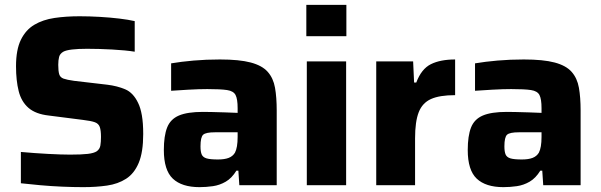

<svg xmlns="http://www.w3.org/2000/svg" viewBox="-20 -763 2474 791"><path d="M323 8Q282 8 236 6Q190 4 145.5 0Q101 -4 66 -8V-137Q121 -132 177 -129Q233 -126 269 -126Q316 -126 341.5 -129Q367 -132 379 -140Q391 -149 393.5 -163.5Q396 -178 396 -199Q396 -226 391 -240Q386 -254 370.5 -259.5Q355 -265 322 -269L181 -287Q127 -293 97.5 -318.5Q68 -344 57 -387.5Q46 -431 46 -490Q46 -558 66 -599Q86 -640 121.5 -661Q157 -682 204.5 -689Q252 -696 308 -696Q348 -696 391 -693.5Q434 -691 471.5 -686.5Q509 -682 535 -676V-550Q498 -556 442.5 -559Q387 -562 339 -562Q263 -562 241 -550Q227 -542 223.5 -528.5Q220 -515 220 -496Q220 -470 224 -457Q228 -444 242 -439Q256 -434 285 -430L422 -414Q463 -409 496 -395Q529 -381 549 -339Q559 -319 564.5 -287.5Q570 -256 570 -211Q570 -136 551.5 -92Q533 -48 499.5 -26.5Q466 -5 421 1.5Q376 8 323 8Z M802 8Q729 8 692 -27Q655 -62 655 -145Q655 -203 668.5 -237.5Q682 -272 717 -287Q752 -302 816 -302Q828 -302 853 -301.5Q878 -301 907 -300Q936 -299 959 -298V-317Q959 -355 950.5 -371.5Q942 -388 915.5 -392Q889 -396 834 -396Q800 -396 756 -393.5Q712 -391 685 -389V-502Q726 -509 777.5 -513.5Q829 -518 886 -518Q966 -518 1013 -505.5Q1060 -493 1083 -467Q1106 -441 1113 -401.5Q1120 -362 1120 -308V0H966L962 -60H954Q935 -29 910 -14.5Q885 0 857 4Q829 8 802 8ZM878 -106Q905 -106 922 -112.5Q939 -119 948 -134Q959 -155 959 -199V-218H866Q828 -218 817 -208Q806 -198 806 -160Q806 -138 811 -126.5Q816 -115 831 -110.5Q846 -106 878 -106Z M1242 -614V-743H1407V-614ZM1244 0V-510H1406V0Z M1530 0V-510H1682L1686 -423H1695Q1716 -479 1755 -498.5Q1794 -518 1855 -518V-371Q1791 -371 1755.5 -355Q1720 -339 1705 -300.5Q1690 -262 1690 -193V0Z M2054 8Q1981 8 1944 -27Q1907 -62 1907 -145Q1907 -203 1920.5 -237.5Q1934 -272 1969 -287Q2004 -302 2068 -302Q2080 -302 2105 -301.5Q2130 -301 2159 -300Q2188 -299 2211 -298V-317Q2211 -355 2202.5 -371.5Q2194 -388 2167.5 -392Q2141 -396 2086 -396Q2052 -396 2008 -393.5Q1964 -391 1937 -389V-502Q1978 -509 2029.5 -513.5Q2081 -518 2138 -518Q2218 -518 2265 -505.5Q2312 -493 2335 -467Q2358 -441 2365 -401.5Q2372 -362 2372 -308V0H2218L2214 -60H2206Q2187 -29 2162 -14.5Q2137 0 2109 4Q2081 8 2054 8ZM2130 -106Q2157 -106 2174 -112.5Q2191 -119 2200 -134Q2211 -155 2211 -199V-218H2118Q2080 -218 2069 -208Q2058 -198 2058 -160Q2058 -138 2063 -126.5Q2068 -115 2083 -110.5Q2098 -106 2130 -106Z"/></svg>

Font: Saira
Style: Bold
Weight: 700
Designer: Hector Gatti with collaboration of the Omnibus-Type team
Foundry: Omnibus-Type
Version: Version 1.100; ttfautohint (v1.8.3)